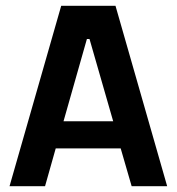

<svg xmlns="http://www.w3.org/2000/svg" viewBox="-20 -645 612 665"><path d="M398 -131H173L136 0H13L192 -625H380L559 0H436ZM372 -225 290 -510H281L200 -225Z"/></svg>

Font: Changa Medium
Style: Regular
Weight: 500
Designer: Eduardo Rodriguez Tunni
Foundry: Eduardo Rodriguez Tunni
Version: Version 2.002; ttfautohint (v1.5) -l 8 -r 50 -G 150 -x 14 -H